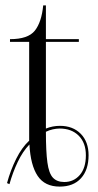

<svg xmlns="http://www.w3.org/2000/svg" viewBox="-20 -681 364 711"><path d="M6 -3Q19 -51 40 -93Q61 -135 88 -160Q88 -184 88 -209V-526H17V-536Q84 -536 109 -567.5Q134 -599 140 -661H150V-536H272V-526H150V-205Q175 -215 202 -215Q250 -215 279 -185.5Q308 -156 308 -106Q308 -52 280 -21Q252 10 201 10Q146 10 119.5 -29.5Q93 -69 89 -146Q64 -120 45.5 -81Q27 -42 15 1ZM218 -7Q253 -7 275.5 -33Q298 -59 298 -106Q298 -152 271.5 -178.5Q245 -205 201 -205Q189 -205 175.5 -202Q162 -199 150 -193Q150 -120 155.5 -79.5Q161 -39 176 -23Q191 -7 218 -7Z"/></svg>

Font: Noto Serif Display SemiCondensed Light
Style: Regular
Weight: 300
Width: 4
Designer: Monotype Design Team
Foundry: Monotype Imaging Inc.
Version: Version 2.009